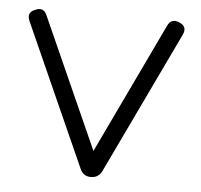

<svg xmlns="http://www.w3.org/2000/svg" viewBox="-41 -515 583 557"><g transform="rotate(5 250.0 -236.0)"><path d="M275 -20Q265 0 243 0Q221 0 212 -20L26 -436Q16 -460 40 -469Q64 -480 74 -456L244 -76L425 -456Q436 -480 460 -469Q484 -459 473 -435Z"/></g></svg>

Font: Jura
Style: Regular
Weight: 400
Designer: Daniel Johnson, Alexei Vanyashin
Foundry: Daniel Johnson
Version: Version 5.103